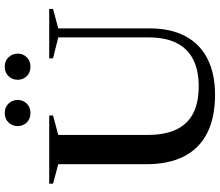

<svg xmlns="http://www.w3.org/2000/svg" viewBox="-80 -858 948 829"><g transform="rotate(-90 394.5 -443.0)"><path d="M648 -276.5V-666L557.5 -688.5V-705H771V-688.5L687 -666V-272Q687 -180 653.2 -117Q619.5 -54 555.5 -21.5Q491.5 11 401 11Q303.5 11 236.5 -22.2Q169.5 -55.5 135 -121.8Q100.5 -188 100.5 -286.5V-666L16.5 -688.5V-705H311V-688.5L227 -666V-279Q227 -204.5 250.5 -155.8Q274 -107 320.5 -83.2Q367 -59.5 437 -59.5Q505 -59.5 552 -83Q599 -106.5 623.5 -154.5Q648 -202.5 648 -276.5ZM321.5 -786Q296 -786 280.5 -802.2Q265 -818.5 265 -841Q265 -864 280.5 -880.5Q296 -897 321.5 -897Q347 -897 362.5 -880.5Q378 -864 378 -841Q378 -818.5 362.5 -802.2Q347 -786 321.5 -786ZM521.5 -786Q496 -786 480.5 -802.2Q465 -818.5 465 -841Q465 -864 480.5 -880.5Q496 -897 521.5 -897Q547 -897 562.5 -880.5Q578 -864 578 -841Q578 -818.5 562.5 -802.2Q547 -786 521.5 -786Z"/></g></svg>

Font: Newsreader 60pt Medium
Style: Regular
Weight: 500
Designer: Hugues Gentile
Foundry: Production Type
Version: Version 1.003